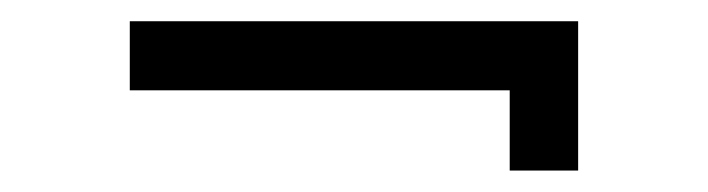

<svg xmlns="http://www.w3.org/2000/svg" viewBox="-20 -402 660 179"><path d="M101 -382.2H519V-243H455.2V-317.8H101Z"/></svg>

Font: Space Grotesk Variable
Style: Regular
Weight: 400
Designer: Florian Karsten (Space Grotesk), Colophon Foundry (Space Mono)
Foundry: Florian Karsten
Version: Version 1.106